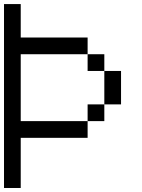

<svg xmlns="http://www.w3.org/2000/svg" viewBox="-20 -937 707 957"><path d="M0 0V-916.7H83.3V-750H416.7V-666.7H83.3V-333.3H416.7V-250H83.3V0ZM416.7 -333.3V-416.7H500V-333.3ZM416.7 -583.3V-666.7H500V-583.3ZM500 -416.7V-583.3H583.3V-416.7Z"/></svg>

Font: Galmuri11 Regular
Style: Regular
Weight: 400
Designer: Minseo Lee (Quiple)
Version: Version 2.356;hotconv 1.1.0;makeotfexe 2.6.0 DEVELOPMENT